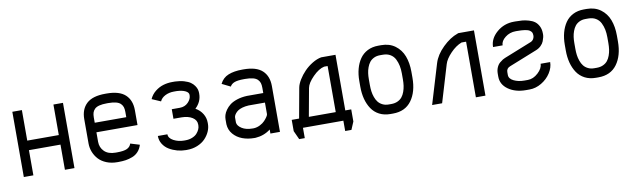

<svg xmlns="http://www.w3.org/2000/svg" viewBox="-39 -941 4801 1449"><g transform="rotate(-10 2362.0 -216.5)"><path d="M141.6 0H68.4V-500H141.6V-266.1H383.3V-500H456.5V0H383.3V-192.9H141.6Z M908.2 -310.5V-351.1Q908.2 -372.6 903.6 -387.5Q898.9 -402.3 886.7 -414.6Q874.5 -426.8 851.1 -432.9Q827.6 -439 792.5 -439H782.7Q747.1 -439 723.6 -432.9Q700.2 -426.8 688 -414.6Q675.8 -402.3 671.1 -387.5Q666.5 -372.6 666.5 -351.1V-310.5ZM666.5 -237.3V-164.6Q666.5 -120.6 696.5 -90.8Q726.6 -61 782.7 -61H792.5Q846.7 -61 871.1 -73Q895.5 -85 902.8 -109.4L973.1 -87.9Q963.9 -57.1 944.8 -36.4Q925.8 -15.6 899.7 -5.6Q873.5 4.4 848.4 8.3Q823.2 12.2 792.5 12.2H782.7Q737.8 12.2 700.9 -2.7Q664.1 -17.6 641.1 -42.5Q618.2 -67.4 605.7 -98.9Q593.3 -130.4 593.3 -164.6V-351.1Q593.3 -427.2 639.2 -469.7Q685.1 -512.2 782.7 -512.2H792.5Q890.1 -512.2 935.8 -469.7Q981.4 -427.2 981.4 -351.1V-237.3Z M1407.7 -394.5Q1407.7 -412.1 1383.5 -424.3Q1359.4 -436.5 1317.4 -438.5H1295.9Q1258.3 -438.5 1228.5 -423.3Q1198.7 -408.2 1187.5 -382.3L1120.1 -411.6Q1134.8 -445.3 1164.3 -468.8Q1193.8 -492.2 1227.1 -502Q1260.3 -511.7 1295.9 -511.7H1317.4Q1356 -510.3 1386.2 -501.2Q1416.5 -492.2 1433.8 -480Q1451.2 -467.8 1462.4 -451.7Q1473.6 -435.5 1477.3 -421.9Q1481 -408.2 1481 -394.5V-389.2Q1481 -328.1 1433.1 -282.7Q1468.3 -262.7 1487.3 -231.2Q1506.3 -199.7 1506.3 -163.1V-153.3Q1506.3 -124 1493.4 -95.2Q1480.5 -66.4 1457.3 -42.2Q1434.1 -18.1 1397.5 -2.9Q1360.8 12.2 1317.4 12.2H1307.6Q1274.9 12.2 1242.2 3.2Q1209.5 -5.9 1181.4 -22.7Q1153.3 -39.6 1135.7 -67.4Q1118.2 -95.2 1118.2 -129.4H1191.4Q1191.4 -99.6 1227.5 -80.3Q1263.7 -61 1307.6 -61H1317.4Q1346.7 -61 1370.1 -70.6Q1393.6 -80.1 1406.5 -94.5Q1419.4 -108.9 1426.3 -124.3Q1433.1 -139.6 1433.1 -153.3V-163.1Q1433.1 -195.8 1401.4 -216.1Q1369.6 -236.3 1318.4 -236.8H1256.8V-310.1H1318.4Q1357.4 -310.1 1382.6 -335.9Q1407.7 -361.8 1407.7 -389.2Z M1643.1 -164.6Q1643.1 -180.2 1648.2 -197.5Q1653.3 -214.8 1667.2 -234.6Q1681.2 -254.4 1701.7 -270.3Q1722.2 -286.1 1756.1 -297.4Q1790 -308.6 1832.5 -310.5H1958V-351.1Q1958 -372.6 1953.4 -387.5Q1948.7 -402.3 1936.5 -414.6Q1924.3 -426.8 1900.9 -432.9Q1877.4 -439 1842.3 -439H1832.5Q1784.2 -439 1759.8 -429.7Q1735.4 -420.4 1725.6 -400.9L1660.2 -433.1Q1681.6 -477.1 1725.3 -494.6Q1769 -512.2 1832.5 -512.2H1842.3Q1939.9 -512.2 1985.6 -469.7Q2031.2 -427.2 2031.2 -351.1V0H1958V-30.8Q1907.7 7.8 1842.3 12.2H1832.5Q1783.2 12.2 1741.7 -3.4Q1700.2 -19 1672.9 -51Q1645.5 -83 1643.1 -126.5ZM1842.3 -61Q1867.2 -62.5 1890.1 -74.2Q1913.1 -85.9 1927 -100.8Q1940.9 -115.7 1949.5 -128.9Q1958 -142.1 1958 -148.9V-237.3H1832.5Q1805.2 -235.8 1783.7 -229.5Q1762.2 -223.1 1750 -214.6Q1737.8 -206.1 1729.7 -195.8Q1721.7 -185.5 1719 -178Q1716.3 -170.4 1716.3 -164.6V-126.5Q1718.8 -101.6 1750.2 -81.3Q1781.7 -61 1832.5 -61Z M2265.6 -73.7H2471.7V-426.8H2445.3Q2403.3 -418 2357.4 -371.6Q2311.5 -325.2 2304.7 -288.1ZM2232.4 -302.7Q2237.3 -330.1 2257.1 -362.5Q2276.9 -395 2304.4 -423.3Q2332 -451.7 2367.2 -472.9Q2402.3 -494.1 2435.5 -500H2439H2544.9V-73.7H2590.3V19L2564.9 79.1H2517.1V0H2207.5V79.1H2164.6L2134.3 12.7V-73.7H2190.9Z M2897 -438.5H2875Q2848.6 -438.5 2828.1 -428.5Q2807.6 -418.5 2795.2 -402.6Q2782.7 -386.7 2774.7 -364.7Q2766.6 -342.8 2763.7 -320.8Q2760.7 -298.8 2760.7 -273.9V-230Q2760.7 -204.6 2763.7 -181.9Q2766.6 -159.2 2774.7 -136.5Q2782.7 -113.8 2795.4 -97.7Q2808.1 -81.5 2828.6 -71.3Q2849.1 -61 2876 -61H2895.5Q2922.9 -61 2944.1 -70.8Q2965.3 -80.6 2978.3 -96.7Q2991.2 -112.8 2999.3 -135.3Q3007.3 -157.7 3010.5 -180.4Q3013.7 -203.1 3013.7 -229.5V-274.4Q3013.7 -305.7 3008.3 -332.8Q3002.9 -359.9 2990.5 -384.8Q2978 -409.7 2954.1 -424.1Q2930.2 -438.5 2897 -438.5ZM3086.9 -274.4V-229.5Q3086.9 -121.1 3038.1 -54.4Q2989.3 12.2 2895.5 12.2H2876Q2828.1 12.2 2791.5 -6.8Q2754.9 -25.9 2732.4 -59.6Q2710 -93.3 2698.7 -136.2Q2687.5 -179.2 2687.5 -230V-273.9Q2687.5 -324.2 2699 -366.7Q2710.4 -409.2 2732.9 -441.9Q2755.4 -474.6 2791.7 -493.2Q2828.1 -511.7 2875 -511.7H2897Q2959.5 -511.7 3003.2 -479.5Q3046.9 -447.3 3066.9 -394.8Q3086.9 -342.3 3086.9 -274.4Z M3289.1 -304.7Q3307.6 -366.2 3364.5 -421.9Q3421.4 -477.5 3480 -497.6L3485.8 -500H3606V0H3532.7V-426.3H3498Q3453.1 -409.2 3411.9 -366.2Q3370.6 -323.2 3359.4 -285.2L3273.9 0H3197.3Z M3726.1 -351.1Q3726.1 -415 3782.2 -463.6Q3838.4 -512.2 3915 -512.2H3925.3Q3955.1 -512.2 3978 -510.3Q4001 -508.3 4027.8 -500.5Q4054.7 -492.7 4072.5 -479.5Q4090.3 -466.3 4102.3 -442.4Q4114.3 -418.5 4114.3 -385.3V-379.4Q4114.3 -370.1 4111.6 -357.9Q4108.9 -345.7 4102.3 -328.6Q4095.7 -311.5 4079.6 -295.7Q4063.5 -279.8 4041 -271L3828.1 -186Q3799.3 -174.8 3799.3 -147V-124.5Q3799.3 -95.2 3834.2 -78.1Q3869.1 -61 3915 -61H3941.9Q3983.4 -61 4020.5 -95.2Q4057.6 -129.4 4057.6 -164.6H4130.9Q4130.9 -122.6 4104.5 -81.5Q4078.1 -40.5 4033.9 -14.2Q3989.7 12.2 3941.9 12.2H3915Q3833.5 12.2 3779.8 -25.9Q3726.1 -64 3726.1 -124.5V-147Q3726.1 -173.3 3735.4 -194.6Q3744.6 -215.8 3759.3 -228Q3773.9 -240.2 3783 -245.6Q3792 -251 3800.8 -254.4L4013.7 -339.4Q4024.4 -343.8 4032 -354.5Q4039.6 -365.2 4041 -379.4V-385.3Q4041 -398.4 4036.9 -407.2Q4032.7 -416 4021.2 -423.8Q4009.8 -431.6 3985.8 -435.3Q3961.9 -439 3925.3 -439H3915Q3869.1 -439 3834.2 -411.6Q3799.3 -384.3 3799.3 -351.1Z M4471.7 -438.5H4449.7Q4423.3 -438.5 4402.8 -428.5Q4382.3 -418.5 4369.9 -402.6Q4357.4 -386.7 4349.4 -364.7Q4341.3 -342.8 4338.4 -320.8Q4335.4 -298.8 4335.4 -273.9V-230Q4335.4 -204.6 4338.4 -181.9Q4341.3 -159.2 4349.4 -136.5Q4357.4 -113.8 4370.1 -97.7Q4382.8 -81.5 4403.3 -71.3Q4423.8 -61 4450.7 -61H4470.2Q4497.6 -61 4518.8 -70.8Q4540 -80.6 4553 -96.7Q4565.9 -112.8 4574 -135.3Q4582 -157.7 4585.2 -180.4Q4588.4 -203.1 4588.4 -229.5V-274.4Q4588.4 -305.7 4583 -332.8Q4577.6 -359.9 4565.2 -384.8Q4552.7 -409.7 4528.8 -424.1Q4504.9 -438.5 4471.7 -438.5ZM4661.6 -274.4V-229.5Q4661.6 -121.1 4612.8 -54.4Q4564 12.2 4470.2 12.2H4450.7Q4402.8 12.2 4366.2 -6.8Q4329.6 -25.9 4307.1 -59.6Q4284.7 -93.3 4273.4 -136.2Q4262.2 -179.2 4262.2 -230V-273.9Q4262.2 -324.2 4273.7 -366.7Q4285.2 -409.2 4307.6 -441.9Q4330.1 -474.6 4366.5 -493.2Q4402.8 -511.7 4449.7 -511.7H4471.7Q4534.2 -511.7 4577.9 -479.5Q4621.6 -447.3 4641.6 -394.8Q4661.6 -342.3 4661.6 -274.4Z"/></g></svg>

Font: Anka/Coder Condensed
Style: Regular
Weight: 400
Width: 4
Monospace: yes
Version: Version 1.100